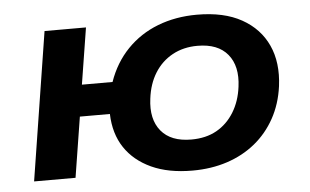

<svg xmlns="http://www.w3.org/2000/svg" viewBox="-42 -566 1027 637"><g transform="rotate(-5 471.0 -247.0)"><path d="M575 10Q495 10 438.5 -16Q382 -42 351 -88.5Q320 -135 318 -201H218L186 0H48L126 -494H264L234 -306H336Q358 -369 401 -413.5Q444 -458 503.5 -481Q563 -504 634 -504Q724 -504 783 -471Q842 -438 868.5 -380Q895 -322 885 -244Q877 -185 851 -138Q825 -91 784.5 -58Q744 -25 691 -7.5Q638 10 575 10ZM580 -93Q629 -93 664.5 -113Q700 -133 722.5 -169.5Q745 -206 751 -254Q760 -322 727.5 -361.5Q695 -401 627 -401Q580 -401 543.5 -381Q507 -361 484.5 -325Q462 -289 456 -240Q447 -172 479.5 -132.5Q512 -93 580 -93Z"/></g></svg>

Font: Nunito Sans 10pt SemiExpanded
Style: Bold Italic
Weight: 700
Width: 6
Italic angle: -9°
Designer: Vernon Adams
Foundry: Vernon Adams
Version: Version 3.101;gftools[0.9.27]